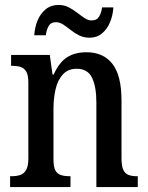

<svg xmlns="http://www.w3.org/2000/svg" viewBox="-20 -759 602 779"><path d="M21 0V-44H27Q47 -44 62 -49Q77 -54 86 -69.5Q95 -85 95 -115V-425Q95 -454 86.5 -468.5Q78 -483 63 -487.5Q48 -492 30 -492H25V-536H182L193 -457H198Q220 -506 252 -526.5Q284 -547 331 -547Q399 -547 436 -500Q473 -453 473 -351V-116Q473 -85 480.5 -69.5Q488 -54 502 -49Q516 -44 534 -44H539V0H371V-343Q371 -407 353.5 -443.5Q336 -480 291 -480Q256 -480 235 -457Q214 -434 205.5 -397Q197 -360 197 -318V-111Q197 -81 205 -67Q213 -53 228 -48.5Q243 -44 261 -44H266V0ZM343 -606Q320 -606 301 -615.5Q282 -625 266.5 -637.5Q251 -650 236.5 -659.5Q222 -669 207 -669Q186 -669 177 -652.5Q168 -636 166 -616H119Q121 -648 132.5 -676Q144 -704 165.5 -721.5Q187 -739 218 -739Q240 -739 258.5 -729.5Q277 -720 293 -707.5Q309 -695 323.5 -685.5Q338 -676 352 -676Q373 -676 382.5 -692.5Q392 -709 394 -729H440Q438 -697 426.5 -669Q415 -641 394 -623.5Q373 -606 343 -606Z"/></svg>

Font: Noto Serif Khmer Condensed Medium
Style: Regular
Weight: 500
Width: 3
Designer: Danh Hong and the Monotype Design Team
Foundry: Monotype Imaging Inc.
Version: Version 2.004